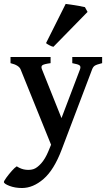

<svg xmlns="http://www.w3.org/2000/svg" viewBox="-46 -716 540 964"><path d="M466.8 -398.9Q439.5 -392.1 430.4 -386.5Q421.4 -380.9 416.5 -367.7L263.7 35.2Q225.1 137.2 172.6 182.6Q120.1 228 64.5 228Q29.3 228 1.5 217.3Q-26.4 206.5 -26.4 197.8Q-26.4 192.9 -14.4 176.3Q-2.4 159.7 12.9 142.3Q28.3 125 38.1 119.1Q60.5 133.8 83.3 136.2Q106 138.7 123 132.8Q140.1 127 160.4 104.7Q180.7 82.5 197.3 42.5L210.4 10.7L57.6 -367.2Q49.3 -388.7 6.8 -398.9V-429.7H208V-398.9Q174.8 -394.5 166.7 -388.4Q158.7 -382.3 165 -367.2L262.7 -123L355.5 -367.2Q360.8 -381.3 353.8 -387.5Q346.7 -393.6 316.9 -398.9V-429.7H466.8ZM222.2 -481Q213.9 -482.4 201.9 -488.8Q189.9 -495.1 185.1 -499.5L283.7 -696.3Q291 -695.8 311.5 -692.6Q332 -689.5 352.8 -685.8Q373.5 -682.1 380.4 -680.2L393.6 -656.2Z"/></svg>

Font: Namdhinggo SemiBold
Style: Regular
Weight: 600
Designer: Victor Gaultney
Foundry: SIL International
Version: Version 3.001